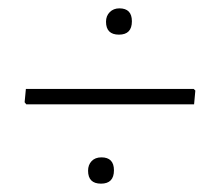

<svg xmlns="http://www.w3.org/2000/svg" viewBox="-20 -499 518 460"><path d="M266 -479Q296 -479 296 -448Q296 -416 265 -416Q234 -416 234 -447Q234 -461 243 -470Q252 -479 266 -479ZM444 -286 448 -282 445 -249H43L39 -254L42 -286ZM223 -122Q253 -122 253 -91Q253 -59 222 -59Q191 -59 191 -90Q191 -104 199.5 -113Q208 -122 223 -122Z"/></svg>

Font: Alegreya Sans Light
Style: Italic
Weight: 300
Italic angle: -7°
Designer: Juan Pablo del Peral
Foundry: Huerta Tipografica
Version: Version 2.007